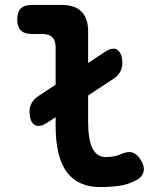

<svg xmlns="http://www.w3.org/2000/svg" viewBox="-20 -750 640 780"><path d="M171 -251Q138 -230 119 -244Q100 -258 100 -297Q100 -317 109.5 -333Q119 -349 136 -360L206 -406V-558Q206 -585 192.5 -598.5Q179 -612 152 -612H109Q79 -612 64.5 -626.5Q50 -641 50 -671Q50 -701 64.5 -715.5Q79 -730 109 -730H230Q284 -730 311 -703Q338 -676 338 -622V-494L406 -539Q439 -561 458 -546.5Q477 -532 477 -493Q477 -473 467.5 -457Q458 -441 441 -430L338 -362V-256Q338 -181 356 -146.5Q374 -112 409 -112Q425 -112 440.5 -114.5Q456 -117 472 -124Q501 -137 520.5 -129.5Q540 -122 553 -98Q569 -71 562.5 -50Q556 -29 532 -17Q499 0 463 5Q427 10 387 10Q343 10 309.5 -4.5Q276 -19 252.5 -49.5Q229 -80 217.5 -127.5Q206 -175 206 -240V-274Z"/></svg>

Font: Maple Mono NL
Style: Bold
Weight: 700
Monospace: yes
Designer: subframe7536
Version: Version 7.000